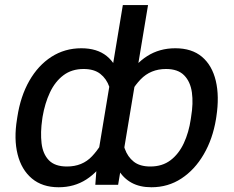

<svg xmlns="http://www.w3.org/2000/svg" viewBox="-20 -748 945 777"><path d="M855.5 -275.4 854 -265.6Q840.8 -185.5 804.4 -123.3Q768.1 -61 714.1 -25.6Q660.2 9.8 592.8 9.8Q545.9 9.8 512.7 -8.3Q479.5 -26.4 459.2 -60.5Q439 -94.7 431.4 -144Q423.8 -193.4 428.2 -256.3L434.1 -286.1Q455.1 -370.1 490.5 -429.7Q525.9 -489.3 575.7 -521Q625.5 -552.7 689.5 -552.7Q756.3 -552.7 797.4 -518.1Q838.4 -483.4 853.3 -420.9Q868.2 -358.4 855.5 -275.4ZM752 -265.6 753.4 -275.4Q762.7 -330.1 756.6 -373.8Q750.5 -417.5 725.3 -443.1Q700.2 -468.8 651.9 -468.8Q589.4 -468.8 548.8 -426.5Q508.3 -384.3 488.3 -324.7L470.7 -217.8Q473.6 -178.2 485.1 -145.8Q496.6 -113.3 521.2 -93.8Q545.9 -74.2 588.4 -74.2Q636.7 -74.2 670.2 -99.6Q703.6 -125 723.9 -168.5Q744.1 -211.9 752 -265.6ZM373.5 -103.5 477.1 -727.5H579.1L458 0H365.7ZM48.8 -265.6 50.3 -275.4Q63 -358.4 98.6 -420.9Q134.3 -483.4 188.2 -518.1Q242.2 -552.7 309.1 -552.7Q373 -552.7 412.1 -521Q451.2 -489.3 466.6 -429.4Q481.9 -369.6 475.6 -286.1L469.7 -256.3Q449.2 -172.4 413.8 -112.8Q378.4 -53.2 329.3 -21.7Q280.3 9.8 217.3 9.8Q151.4 9.8 109.1 -25.6Q66.9 -61 51.3 -123.3Q35.6 -185.5 48.8 -265.6ZM152.3 -275.4 150.9 -265.6Q143.1 -211.9 148.2 -168.5Q153.3 -125 177.7 -99.6Q202.1 -74.2 251 -74.2Q313.5 -74.2 352.5 -115.7Q391.6 -157.2 416 -217.8L434.1 -324.7Q433.6 -363.8 422.4 -396.5Q411.1 -429.2 386 -449Q360.8 -468.8 318.4 -468.8Q270 -468.8 236.3 -443.1Q202.6 -417.5 182.1 -373.8Q161.6 -330.1 152.3 -275.4Z"/></svg>

Font: Inter Variable
Style: Italic
Weight: 400
Italic angle: -9.39999°
Designer: Rasmus Andersson
Foundry: rsms
Version: Version 4.001;git-9221beed3